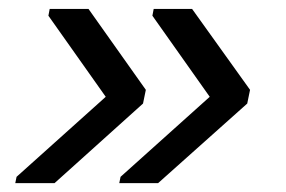

<svg xmlns="http://www.w3.org/2000/svg" viewBox="-20 -479 640 430"><path d="M334 -68.8H247.1L250 -83L449.7 -262.2L321.3 -443.8L324.2 -459H410.2L540 -277.8L533.7 -247.1ZM102.1 -68.8H14.2L17.1 -83L216.8 -262.2L88.4 -443.8L91.3 -459H178.2L306.6 -277.8L300.3 -247.1Z"/></svg>

Font: Cousine
Style: Italic
Weight: 400
Italic angle: -12°
Monospace: yes
Designer: Steve Matteson
Foundry: Monotype Imaging Inc.
Version: Version 1.21